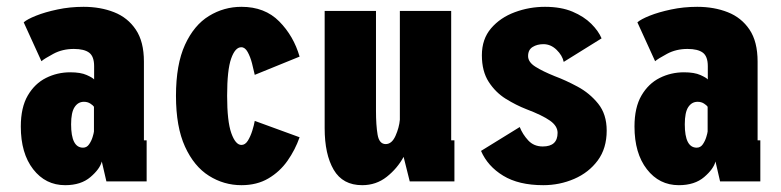

<svg xmlns="http://www.w3.org/2000/svg" viewBox="-20 -532 2290 563"><path d="M171 11Q113.5 11 77.2 -35.8Q41 -82.5 41 -161Q41 -217 61.5 -252Q82 -287 115 -303.5Q148 -320 186 -320Q216.5 -320 234.2 -312Q252 -304 256 -299V-338Q256 -366.5 241.5 -377.5Q227 -388.5 196.5 -388.5Q163 -388.5 136.5 -374.2Q110 -360 101.5 -352.5L49.5 -466.5Q59.5 -475.5 85.8 -486Q112 -496.5 148.5 -504.2Q185 -512 225 -512Q274.5 -512 314.5 -496.2Q354.5 -480.5 378.2 -445.2Q402 -410 402 -351.5V-120.5H410V0H292L278.5 -58.5Q273 -36.5 245.2 -12.8Q217.5 11 171 11ZM223.5 -99Q234.5 -99 241.2 -108.8Q248 -118.5 251.5 -130Q255 -141.5 255.5 -146.5V-219Q253 -223 245 -228.2Q237 -233.5 226 -233.5Q209 -233.5 198.8 -218Q188.5 -202.5 188.5 -167.5Q188.5 -99 223.5 -99Z M688 11Q636.5 11 592.8 -16.5Q549 -44 522.5 -102Q496 -160 496 -251Q496 -343 522.5 -400.8Q549 -458.5 592.8 -485.2Q636.5 -512 688 -512Q756.5 -512 798.8 -469.2Q841 -426.5 858.5 -366L727 -312.5Q724 -327 719 -346.2Q714 -365.5 706.2 -379.5Q698.5 -393.5 687.5 -393.5Q669.5 -393.5 657.8 -360.2Q646 -327 646 -251Q646 -176.5 658.2 -141.8Q670.5 -107 688 -107Q699 -107 706.8 -119.5Q714.5 -132 719.8 -148.8Q725 -165.5 727 -177.5L858.5 -129.5Q845.5 -92.5 823 -60.5Q800.5 -28.5 767 -8.8Q733.5 11 688 11Z M1042 11Q985 11 958.5 -34.2Q932 -79.5 932 -156V-500H1082.5V-207Q1082.5 -165 1087.2 -137.2Q1092 -109.5 1111 -109.5Q1129 -109.5 1139.8 -133.8Q1150.5 -158 1152.5 -181V-500H1303V-120.5H1312.5V0H1181.5L1163.5 -72Q1145 -38 1114 -13.5Q1083 11 1042 11Z M1573 11Q1501 11 1455.5 -16.8Q1410 -44.5 1390.5 -89.5L1504 -159.5Q1512.5 -138 1529 -120.2Q1545.5 -102.5 1571.5 -102.5Q1615 -102.5 1615 -142.5Q1615 -162.5 1592.8 -178.2Q1570.5 -194 1523 -212Q1493.5 -223.5 1463.2 -242.2Q1433 -261 1413 -292Q1393 -323 1393 -370Q1393 -417.5 1420 -449Q1447 -480.5 1489.5 -496.2Q1532 -512 1578 -512Q1625 -512 1658.8 -497.8Q1692.5 -483.5 1713.8 -462.2Q1735 -441 1744 -419.5L1633 -350.5Q1629 -369.5 1612 -386Q1595 -402.5 1573.5 -402.5Q1555 -402.5 1541.8 -394.2Q1528.5 -386 1528.5 -367.5Q1528.5 -350 1549.8 -336.5Q1571 -323 1607 -308.5Q1638 -297 1673.5 -278Q1709 -259 1734 -228Q1759 -197 1759 -149Q1759 -97 1732.8 -61.5Q1706.5 -26 1663.8 -7.5Q1621 11 1573 11Z M1970.5 11Q1913 11 1876.8 -35.8Q1840.5 -82.5 1840.5 -161Q1840.5 -217 1861 -252Q1881.5 -287 1914.5 -303.5Q1947.5 -320 1985.5 -320Q2016 -320 2033.8 -312Q2051.5 -304 2055.5 -299V-338Q2055.5 -366.5 2041 -377.5Q2026.5 -388.5 1996 -388.5Q1962.5 -388.5 1936 -374.2Q1909.5 -360 1901 -352.5L1849 -466.5Q1859 -475.5 1885.2 -486Q1911.5 -496.5 1948 -504.2Q1984.5 -512 2024.5 -512Q2074 -512 2114 -496.2Q2154 -480.5 2177.8 -445.2Q2201.5 -410 2201.5 -351.5V-120.5H2209.5V0H2091.5L2078 -58.5Q2072.5 -36.5 2044.8 -12.8Q2017 11 1970.5 11ZM2023 -99Q2034 -99 2040.8 -108.8Q2047.5 -118.5 2051 -130Q2054.5 -141.5 2055 -146.5V-219Q2052.5 -223 2044.5 -228.2Q2036.5 -233.5 2025.5 -233.5Q2008.5 -233.5 1998.2 -218Q1988 -202.5 1988 -167.5Q1988 -99 2023 -99Z"/></svg>

Font: Trispace Condensed
Style: Bold
Weight: 700
Width: 3
Designer: Tyler Finck
Foundry: Etcetera Type Company
Version: Version 1.210; ttfautohint (v1.8.3)